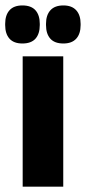

<svg xmlns="http://www.w3.org/2000/svg" viewBox="-34 -704 324 724"><path d="M51.5 0V-491.5H204.5V0ZM50.5 -540Q18 -540 1.8 -558.2Q-14.5 -576.5 -14.5 -609.5V-614Q-14.5 -647 1.8 -665.2Q18 -683.5 50.5 -683.5Q83.5 -683.5 99.8 -665.2Q116 -647 116 -614V-609.5Q116 -576.5 99.8 -558.2Q83.5 -540 50.5 -540ZM205 -540Q172 -540 155.8 -558.2Q139.5 -576.5 139.5 -609.5V-614Q139.5 -647 156 -665.2Q172.5 -683.5 205 -683.5Q237 -683.5 253.5 -665.2Q270 -647 270 -614V-609.5Q270 -576.5 253.5 -558.2Q237 -540 205 -540Z"/></svg>

Font: Anek Gurmukhi Medium
Style: Bold
Weight: 700
Version: Version 1.003